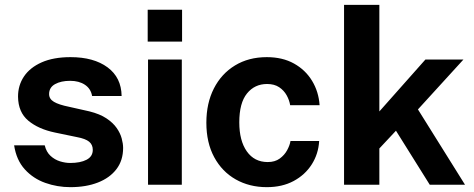

<svg xmlns="http://www.w3.org/2000/svg" viewBox="-20 -763 1958 793"><path d="M270.7 10Q216.7 10 166.9 -7.7Q117.1 -25.4 82.4 -63.6Q47.7 -101.8 38.3 -162.8H164.7Q171.3 -135.2 188.7 -119.3Q206.1 -103.3 228 -96.6Q249.9 -89.9 270 -89.9Q311.8 -89.9 337.5 -103.2Q363.2 -116.6 363.2 -144Q363.2 -165.2 348.2 -177.7Q333.1 -190.2 298 -196.7L206.9 -215.6Q138.4 -229.9 96.8 -264.7Q55.2 -299.6 54.5 -363.4Q54.2 -410 78.9 -447Q103.7 -484 152.2 -505.5Q200.8 -527 271.4 -527Q367.1 -527 424.2 -484.9Q481.2 -442.8 482.3 -366.6H360.4Q355.1 -396.7 330.7 -412.9Q306.3 -429.2 269.7 -429.2Q232.1 -429.2 207.5 -415.6Q182.8 -401.9 182.8 -374.4Q182.8 -354.2 202.8 -342.4Q222.8 -330.5 264.9 -322L349 -303.1Q392.3 -292.3 419.5 -274.2Q446.8 -256 461.8 -234.5Q476.8 -213.1 482.6 -191.3Q488.5 -169.6 488.5 -152.2Q488.5 -100.4 460.9 -64.3Q433.3 -28.2 384.3 -9.1Q335.2 10 270.7 10Z M730.9 -517V0H591.4V-517ZM732 -722.7V-591.2H590V-722.7Z M1082 -527Q1146.8 -527 1194.2 -500.6Q1241.6 -474.2 1268.9 -429.2Q1296.2 -384.2 1300 -328.5H1178.4Q1175.2 -349.1 1164 -369.3Q1152.9 -389.5 1133 -402.8Q1113.1 -416.1 1083.1 -416.1Q1031.8 -416.1 1000.1 -376.9Q968.3 -337.7 968.3 -257.7Q968.3 -181.8 999.4 -137.8Q1030.5 -93.7 1085.8 -93.7Q1115.5 -93.7 1135.2 -108Q1155 -122.4 1165.9 -142.6Q1176.9 -162.8 1179.8 -180.6H1298.2Q1295.1 -127.2 1267.5 -83.9Q1239.9 -40.6 1192.6 -15.3Q1145.4 10 1082 10Q1010.1 10 953.6 -22Q897.1 -54 864.7 -113.8Q832.3 -173.6 832.3 -256.3Q832.3 -336.6 863.3 -397.5Q894.4 -458.5 950.6 -492.7Q1006.9 -527 1082 -527Z M1900.6 0H1755L1615.4 -223.1L1546.8 -149.8V0H1401V-743H1546.8V-302.7L1736.9 -517H1894L1706.2 -311.1Z"/></svg>

Font: Public Sans Thin
Style: Regular
Weight: 100
Designer: The Public Sans project authors (U.S. Web Design System). Libre Franklin designed by Pablo Impallari and Rodrigo Fuenzal
Version: Version 1.008